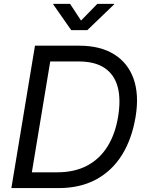

<svg xmlns="http://www.w3.org/2000/svg" viewBox="-20 -961 751 981"><path d="M279.3 0H88.9L102.1 -80.6H271.5Q361.3 -80.6 425.8 -115Q490.2 -149.4 529.8 -213.4Q569.3 -277.3 583.5 -365.2Q598.1 -453.1 581.5 -516.1Q564.9 -579.1 515.4 -613Q465.8 -647 381.3 -647H192.4L205.6 -727.5H385.3Q491.7 -727.5 562.5 -683.8Q633.3 -640.1 662.4 -558.8Q691.4 -477.5 672.9 -364.7Q653.8 -250 602.8 -168.7Q551.8 -87.4 470.5 -43.7Q389.2 0 279.3 0ZM250 -727.5 129.4 0H38.1L158.7 -727.5ZM337.9 -941.4 394 -856 477.5 -941.4H564L563 -938.5L426.3 -807.1H343.8L252 -938.5L252.4 -941.4Z"/></svg>

Font: Inter 20pt
Style: Italic
Weight: 400
Italic angle: -9.3988°
Version: Version 4.001;git-66647c0bb